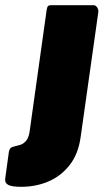

<svg xmlns="http://www.w3.org/2000/svg" viewBox="-113 -550 406 740"><path d="M198 -23Q189 43 156 85.5Q123 128 74.5 149Q26 170 -31 170Q-68 170 -81.5 162.5Q-95 155 -93 139L-79 37Q-78 29 -74 23Q-70 17 -60 15L-34 8Q-24 5 -13.5 -6Q-3 -17 1 -42L67 -513Q69 -524 72.5 -527Q76 -530 85 -530H247Q256 -530 261.5 -521.5Q267 -513 266 -504L198 -23Z"/></svg>

Font: Libre Franklin Thin Black
Style: Italic
Weight: 900
Italic angle: -8°
Version: Version 2.000